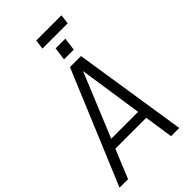

<svg xmlns="http://www.w3.org/2000/svg" viewBox="-333 -1162 1257 1257"><g transform="rotate(-45 295.5 -533.5)"><path d="M509 -1001ZM501 -1001H267L276 -1067H509ZM419 -851ZM407 -851H317L329 -941H419ZM533 0H457L427 -200H141L59 0H-20L309 -788H411ZM417 -265 351 -709 168 -265Z"/></g></svg>

Font: Tanohe Sans
Style: Italic
Weight: 400
Designer: Village Type and Design LLC & Cristiano Sobral
Foundry: Cooper Hewitt Smithsonian Design Museum
Version: Version 1.00;September 29, 2021;FontCreator 13.0.0.2655 64-b